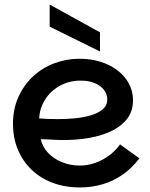

<svg xmlns="http://www.w3.org/2000/svg" viewBox="-20 -816 659 843"><path d="M331 7Q264 7 209.5 -14Q155 -35 116.5 -73Q78 -111 57.5 -161.5Q37 -212 37 -272Q37 -337 60.5 -389.5Q84 -442 124.5 -480Q165 -518 218 -538Q271 -558 329 -558Q381 -558 424 -544Q467 -530 498.5 -505Q530 -480 547 -447Q564 -414 564 -376Q564 -323 533 -288Q502 -253 452 -233Q402 -213 342 -206Q282 -199 223 -202Q213 -203 198 -203.5Q183 -204 171.5 -204.5Q160 -205 159 -205Q166 -172 190.5 -145.5Q215 -119 252 -104Q289 -89 331 -89Q365 -89 398.5 -101Q432 -113 460 -134Q488 -155 507 -182L592 -121Q559 -77 517.5 -48.5Q476 -20 429 -6.5Q382 7 331 7ZM233 -293Q270 -293 308 -296.5Q346 -300 378.5 -309.5Q411 -319 431 -336Q451 -353 451 -380Q451 -403 436.5 -421.5Q422 -440 396 -451Q370 -462 335 -462Q283 -462 242 -439Q201 -416 177.5 -378Q154 -340 152 -296Q166 -295 187 -294Q208 -293 233 -293ZM198 -796 419 -674V-590L198 -699Z"/></svg>

Font: Parkinsans Medium
Style: Regular
Weight: 500
Designer: Red Stone, Indian Type Foundry
Foundry: Indian Type Foundry
Version: Version 1.000